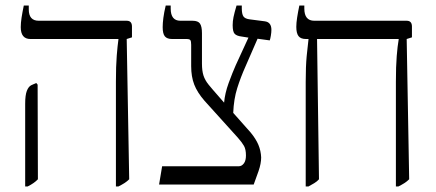

<svg xmlns="http://www.w3.org/2000/svg" viewBox="-20 -667 1576 694"><path d="M399 7V-372Q399 -429 402 -466Q405 -503 408 -524V-526H90Q55 -526 55 -569Q55 -584 58 -603.5Q61 -623 66 -647H84V-633Q84 -592 120 -592H438Q457 -592 457 -571V-532L438 -526L447 -19Q439 -11 429.5 -5Q420 1 408 7ZM71 7V-292Q71 -323 77 -338.5Q83 -354 93 -359L111 -367L116 -361L117 -19Q104 -5 80 7Z M555 0 566 -66H843Q854 -66 862 -77Q869 -87 869 -105Q869 -127 862 -139.5Q855 -152 840 -169L719 -303Q693 -333 682 -361.5Q671 -390 671 -428V-505Q671 -518 668 -522Q665 -526 654 -526H602Q584 -526 576 -535.5Q568 -545 568 -569Q568 -583 570.5 -602.5Q573 -622 579 -647H597V-636Q597 -592 632 -592H676Q696 -592 703 -581.5Q710 -571 710 -547V-437Q710 -411 715.5 -394Q721 -377 734 -361Q747 -345 770 -319L790 -296Q793 -330 806.5 -367Q820 -404 832 -431L878 -531L853 -535Q836 -537 828.5 -544.5Q821 -552 821 -576Q821 -590 824 -605Q827 -620 835 -647H854V-637Q854 -616 860 -607.5Q866 -599 883 -597L937 -590Q961 -587 961 -559Q961 -550 959 -538Q957 -526 955 -521L911 -527L867 -426Q850 -388 837.5 -348.5Q825 -309 823 -259L886 -188Q905 -165 914 -143.5Q923 -122 924 -98Q924 -76 914.5 -48.5Q905 -21 897 0Z M1085 7V-371Q1085 -427 1088.5 -464Q1092 -501 1095 -524V-526H1086Q1067 -526 1059 -536.5Q1051 -547 1051 -570Q1051 -584 1054 -603.5Q1057 -623 1062 -647H1080V-636Q1080 -592 1116 -592H1450Q1469 -592 1469 -571V-532L1450 -526L1459 -19Q1451 -11 1441.5 -5Q1432 1 1420 7H1411V-371Q1411 -428 1414 -464.5Q1417 -501 1421 -524V-526H1126L1133 -19Q1126 -11 1116 -5Q1106 1 1095 7Z"/></svg>

Font: Noto Serif Hebrew SemiCondensed Light
Style: Regular
Weight: 300
Width: 4
Designer: Monotype Design Team
Foundry: Monotype Imaging Inc.
Version: Version 2.004; ttfautohint (v1.8.4.7-5d5b)